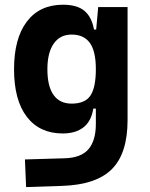

<svg xmlns="http://www.w3.org/2000/svg" viewBox="-20 -547 626 801"><path d="M88.9 233.4 84 118.2 250 113.3Q318.4 111.3 349.1 75.4Q379.9 39.6 379.9 -30.3V-408.2L389.6 -517.6H512.2V-45.9Q512.2 92.3 447.3 158Q382.3 223.6 240.2 228.5ZM241.7 9.8Q145.5 9.8 92 -59.6Q38.6 -128.9 38.6 -258.3Q38.6 -386.7 92 -457Q145.5 -527.3 242.7 -527.3Q301.8 -527.3 332.3 -501.7Q362.8 -476.1 372.1 -423.8H410.2L379.9 -258.3Q379.9 -333.5 354.7 -368.2Q329.6 -402.8 278.8 -402.8Q230.5 -402.8 204.1 -365Q177.7 -327.1 177.7 -258.3Q177.7 -187 203.4 -150.9Q229 -114.7 278.8 -114.7Q335.4 -114.7 357.7 -148.9Q379.9 -183.1 379.9 -258.3L415 -93.8H369.1Q361.3 -42 328.6 -16.1Q295.9 9.8 241.7 9.8Z"/></svg>

Font: Cascadia Code PL
Style: Regular
Weight: 400
Monospace: yes
Designer: Aaron Bell
Foundry: Saja Typeworks
Version: Version 2102.003